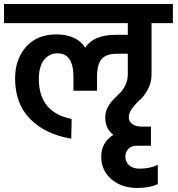

<svg xmlns="http://www.w3.org/2000/svg" viewBox="-44 -680 884 954"><path d="M709 -565V-311Q709 -271 691.5 -237.5Q674 -204 652.5 -185Q631 -166 613.5 -142.5Q596 -119 596 -98Q596 -76 613.5 -63.5Q631 -51 660 -51H706V44H636Q609 44 594 59.5Q579 75 579 99Q579 124 597.5 141Q616 158 649 158Q702 158 740 139V235Q698 254 640 254Q560 254 509.5 210.5Q459 167 459 99Q459 28 519 -10Q479 -41 479 -97Q479 -123 490.5 -145.5Q502 -168 518.5 -184.5Q535 -201 551.5 -217.5Q568 -234 579.5 -258Q591 -282 591 -311V-413H537Q484 -413 461 -386.5Q438 -360 438 -297V-229H321V-297Q321 -415 242 -415Q200 -415 174.5 -382Q149 -349 149 -288Q149 -121 312 -89L310 9Q180 -13 105.5 -89Q31 -165 31 -290Q31 -386 85.5 -447.5Q140 -509 236 -509Q337 -509 380 -443Q420 -507 532 -507H591V-565H-24V-660H815V-565Z"/></svg>

Font: Hind SemiBold
Style: Regular
Weight: 600
Designer: Manushi Parikh, Satya Rajpurohit
Foundry: Indian Type Foundry
Version: Version 2.001;PS 1.0;hotconv 1.0.79;makeotf.lib2.5.61930; tt